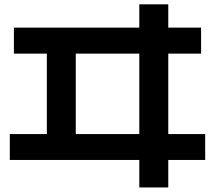

<svg xmlns="http://www.w3.org/2000/svg" viewBox="-20 -790 978 873"><path d="M613.4 -62.7H24.6V-180.4H193V-546.2H43.2V-664.4H613.4V-770.3H745.1V-664.4H894.3V-546.2H745.1V-180.4H912.9V-62.7H745.1V62.3H613.4ZM613.4 -180.4V-546.2H324.5V-180.4Z"/></svg>

Font: Pretendard JP Variable
Style: Regular
Weight: 400
Designer: Base glyphs from Inter by Rasmus Andersson; Hangul glyphs from Noto Sans CJK(Source Han Sans) by Jang Soo-young and Kang
Foundry: Kil Hyung-jin
Version: Version 1.307;Glyphs 3.2 (3192)